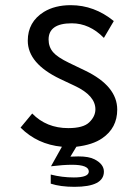

<svg xmlns="http://www.w3.org/2000/svg" viewBox="-20 -600 540 739"><path d="M104 -163.1Q158.7 -106.9 242.7 -106.9Q300.3 -106.9 323.2 -128.9Q347.2 -151.9 347.2 -179.2Q347.2 -231.9 269 -269L211.9 -295.9Q86.9 -355.5 86.9 -443.4Q86.9 -515.6 148.9 -554.2Q191.4 -580.1 252.4 -580.1Q342.8 -580.1 418 -519L379.9 -454.1Q324.7 -510.3 256.3 -510.3Q167 -510.3 167 -447.8Q167 -419.4 184.6 -398.9Q200.7 -379.9 246.1 -357.9L308.1 -328.1Q431.2 -268.6 431.2 -178.2Q431.2 -107.4 373.5 -67.9Q336.9 -42.5 273.9 -35.2L251 2.9Q269.5 2 281.7 2Q322.3 2 343.8 13.2Q379.9 31.7 379.9 60.5Q379.9 119.1 266.6 119.1Q212.9 119.1 175.3 106.9V71.8Q218.8 83 264.2 83Q321.8 83 321.8 60.1Q321.8 34.2 256.8 34.2Q223.6 34.2 176.3 40L218.3 -35.2Q123.5 -44.4 59.1 -108.9Z"/></svg>

Font: BIZ UDGothic
Style: Regular
Weight: 400
Monospace: yes
Designer: TypeBank Co., Ltd.
Foundry: Morisawa Inc.
Version: Version 1.05